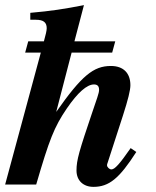

<svg xmlns="http://www.w3.org/2000/svg" viewBox="-33 -719 609 748"><path d="M65 -514H126L-13 0H108C159 -175 178 -224 227 -296C270 -359 306 -390 333 -390C345 -390 353 -385 353 -369C353 -363 351 -354 346 -339L326 -280C276 -132 265 -96 265 -55C265 -15 292 9 331 9C392 9 432 -24 498 -127L476 -142C433 -80 414 -59 401 -59C393 -59 384 -68 384 -75C384 -78 384 -79 387 -87L446 -269C466 -331 475 -368 475 -387C475 -434 448 -462 399 -462C331 -462 285 -424 186 -283L246 -514H404L416 -558H257L294 -699C217 -684 166 -676 85 -669V-642H107C136 -642 149 -632 149 -609C149 -600 145 -583 138 -558H77Z"/></svg>

Font: XITS
Style: Bold Italic
Weight: 700
Italic angle: -16.33°
Designer: MicroPress Inc., with final additions and corrections provided by Coen Hoffman, Elsevier (retired)
Version: Version 1.302